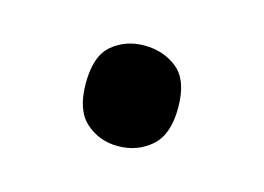

<svg xmlns="http://www.w3.org/2000/svg" viewBox="-37 -178 343 249"><g transform="rotate(15 134.0 -53.5)"><path d="M72 -54Q72 -91 90 -106Q108 -121 133 -121Q159 -121 177.5 -106Q196 -91 196 -54Q196 -18 177.5 -2Q159 14 133 14Q108 14 90 -2Q72 -18 72 -54Z"/></g></svg>

Font: hingl115
Style: Book
Weight: 400
Designer: Jelle Bosma - Monotype Design Team
Foundry: Monotype Imaging Inc.
Version: Version 2.003